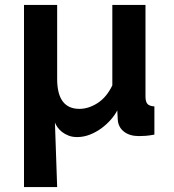

<svg xmlns="http://www.w3.org/2000/svg" viewBox="-20 -544 704 776"><path d="M77 -524H211V-225Q211 -104 301 -104Q338 -104 374.5 -127.5Q411 -151 434 -199V-524H568V-154Q568 -133 576 -124Q584 -115 604 -114V0Q583 4 568 5Q553 6 541 6Q504 6 481 -12Q458 -30 456 -60L454 -98Q445 -80 428.5 -61Q412 -42 390.5 -26Q369 -10 343.5 0Q318 10 292 10Q272 10 257 4Q242 -2 231 -10.5Q220 -19 212.5 -29.5Q205 -40 202 -49L211 212H77Z"/></svg>

Font: Oxford Sans
Style: Bold
Weight: 700
Designer: Matt McInerney, Pablo Impallari, Rodrigo Fuenzalida
Foundry: Matt McInerney, Pablo Impallari, Rodrigo Fuenzalida
Version: Version 3.000g; ttfautohint (v1.5) -l 8 -r 28 -G 28 -x 14 -D